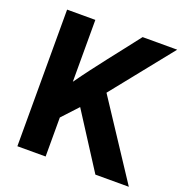

<svg xmlns="http://www.w3.org/2000/svg" viewBox="-128 -825 899 939"><g transform="rotate(20 321.5 -355.5)"><path d="M286 -285 469 0H643L383 -395L636 -711H456C374 -604 289 -500 210 -389V-711H63V0H210V-203Z"/></g></svg>

Font: Asimov
Style: Regular
Weight: 500
Designer: Google
Version: Version 2.000980; 2014